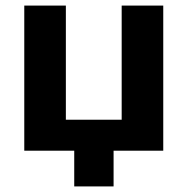

<svg xmlns="http://www.w3.org/2000/svg" viewBox="-20 -540 672 688"><path d="M67 -520V0H246V128H387V0H565V-520H416V-111H216V-520Z"/></svg>

Font: Fixel Display Bold
Style: Bold
Weight: 700
Designer: AlfaBravo + MacPaw
Foundry: Kyrylo Tkachov, Marchela Mozhyna, Serhii Makarenko, Maria Weinstein, Zakhar Kryvoshyya
Version: Version 1.211